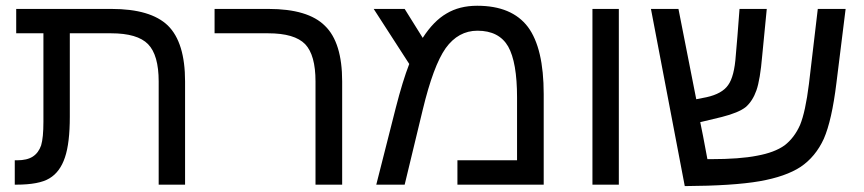

<svg xmlns="http://www.w3.org/2000/svg" viewBox="-20 -629 2943 654"><path d="M127.9 -515.6Q104.5 -515.6 35.2 -515.6Q35.2 -537.1 35.2 -598.6Q116.2 -598.6 359.4 -598.6Q493.2 -598.6 551.8 -542Q610.4 -484.4 610.4 -351.6Q610.4 -234.4 610.4 0Q587.9 0 520.5 0Q520.5 -87.9 520.5 -351.6Q520.5 -441.4 484.4 -478.5Q448.2 -515.6 358.4 -515.6Q311.5 -515.6 217.8 -515.6Q217.8 -445.3 217.8 -231.4Q217.8 -141.6 201.2 -92.8Q184.6 -43 148.4 -21.5Q113.3 0 35.2 0Q33.2 0 30.3 0Q30.3 -3.9 30.3 -7.8Q30.3 -31.2 30.3 -83Q32.2 -83 38.1 -83Q72.3 -83 91.8 -95.7Q111.3 -108.4 120.1 -133.8Q127.9 -160.2 127.9 -213.9Q127.9 -314.5 127.9 -515.6Z M1145.5 0Q1123 0 1054.7 0Q1054.7 -87.9 1054.7 -351.6Q1054.7 -441.4 1019.5 -478.5Q983.4 -515.6 893.6 -515.6Q833 -515.6 710.9 -515.6Q710.9 -518.6 710.9 -521.5Q710.9 -531.2 710.9 -547.9Q710.9 -560.5 710.9 -598.6Q756.8 -598.6 894.5 -598.6Q1029.3 -598.6 1086.9 -541Q1145.5 -484.4 1145.5 -351.6Q1145.5 -234.4 1145.5 0Z M1605.5 -609.4Q1723.6 -609.4 1778.3 -537.1Q1832 -464.8 1832 -308.6Q1832 -205.1 1832 0Q1758.8 0 1538.1 0Q1538.1 -20.5 1538.1 -83Q1588.9 -83 1741.2 -83Q1741.2 -136.7 1741.2 -296.9Q1741.2 -417 1710.9 -470.7Q1679.7 -524.4 1606.4 -524.4Q1541 -524.4 1498 -464.8Q1456.1 -405.3 1419.9 -254.9Q1399.4 -169.9 1358.4 0Q1334 0 1261.7 0Q1278.3 -65.4 1328.1 -261.7Q1351.6 -353.5 1374 -411.1Q1334 -473.6 1252.9 -598.6Q1279.3 -598.6 1358.4 -598.6Q1374 -574.2 1419.9 -500Q1457 -557.6 1501 -583Q1544.9 -609.4 1605.5 -609.4Z M1998 -598.6Q2020.5 -598.6 2087.9 -598.6Q2087.9 -449.2 2087.9 0Q2065.4 0 1998 0Q1998 -15.6 1998 -37.1Q1998 -140.6 1998 -375Q1998 -430.7 1998 -598.6Z M2499 -598.6Q2522.5 -598.6 2591.8 -598.6Q2587.9 -558.6 2576.2 -438.5Q2569.3 -357.4 2556.6 -321.3Q2543.9 -285.2 2520.5 -264.6Q2496.1 -245.1 2438.5 -230.5Q2414.1 -224.6 2365.2 -212.9Q2372.1 -181.6 2389.6 -86.9Q2392.6 -86.9 2401.4 -86.9Q2500 -86.9 2558.6 -98.6Q2618.2 -109.4 2652.3 -133.8Q2685.5 -159.2 2705.1 -203.1Q2723.6 -248 2735.4 -342.8Q2745.1 -428.7 2765.6 -598.6Q2789.1 -598.6 2860.4 -598.6Q2852.5 -536.1 2829.1 -346.7Q2813.5 -218.8 2786.1 -156.2Q2757.8 -94.7 2707 -60.5Q2656.2 -27.3 2567.4 -11.7Q2477.5 3.9 2312.5 4.9Q2274.4 -196.3 2197.3 -598.6Q2220.7 -598.6 2291 -598.6Q2305.7 -522.5 2351.6 -291Q2360.4 -293 2386.7 -297.9Q2439.5 -309.6 2460 -338.9Q2481.4 -368.2 2486.3 -440.4Q2491.2 -493.2 2499 -598.6Z"/></svg>

Font: Noto Sans Hebrew DECATHLON 
Style: Regular
Weight: 400
Designer: Monotype Design team
Version: Version 1.03 uh